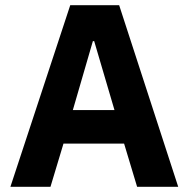

<svg xmlns="http://www.w3.org/2000/svg" viewBox="-20 -718 725 738"><path d="M507 0 457 -166H224L174 0H20L250 -698H438L665 0ZM342 -560H337L260 -295H420Z"/></svg>

Font: IBM Plex Sans KR
Style: Bold
Weight: 700
Designer: Mike Abbink; Paul van der Laan; Pieter van Rosmalen; Wujin Sim; Chorong Kim; Dohee Lee;
Foundry: Sandoll Inc.
Version: Version 1.001